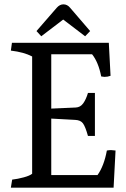

<svg xmlns="http://www.w3.org/2000/svg" viewBox="-20 -864 580 884"><path d="M128 -64V-604Q90 -624 30 -631L35 -667H481L489 -515Q476 -510 461 -510Q456 -510 446 -512Q433 -578 404 -614H216V-364L329 -369Q350 -370 363 -388Q376 -406 385 -436H417V-238H385Q373 -281 362 -296Q351 -311 326 -312L216 -318V-58H429Q459 -100 472 -171Q484 -173 491 -173Q496 -173 512 -171L503 0H30L36 -37Q62 -40 89.5 -47.5Q117 -55 128 -64ZM241 -828Q255 -844 272 -844Q290 -844 303 -828L395 -721L372 -697L271 -774L170 -697L148 -721Z"/></svg>

Font: Caladea
Style: Regular
Weight: 400
Designer: Carolina Giovagnoli and Andres Torresi
Foundry: Carolina Giovagnoli & Andres Torresi
Version: Version 1.001